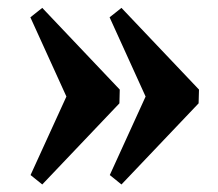

<svg xmlns="http://www.w3.org/2000/svg" viewBox="-20 -476 564 497"><path d="M289.1 -208.5 89.4 1.5 59.1 -22.9 151.9 -226.1 58.6 -431.2 89.4 -455.6 290 -244.1ZM494.1 -208.5 294.4 1.5 264.2 -22.9 356.9 -226.1 263.7 -431.2 294.4 -455.6 495.1 -244.1Z"/></svg>

Font: Gentium Book Plus
Style: Bold
Weight: 700
Designer: Victor Gaultney, Annie Olsen, Iska Routamaa, Becca Hirsbrunner
Foundry: SIL International
Version: Version 6.101